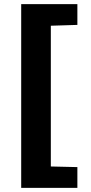

<svg xmlns="http://www.w3.org/2000/svg" viewBox="-20 -763 443 933"><path d="M83 150V-743H356V-642L227 -638V46L356 49V150Z"/></svg>

Font: Saira SemiExpanded
Style: Bold
Weight: 700
Width: 6
Designer: Hector Gatti with collaboration of the Omnibus-Type team
Foundry: Omnibus-Type
Version: Version 1.101